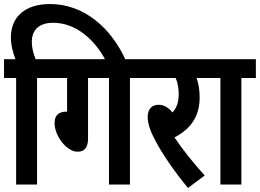

<svg xmlns="http://www.w3.org/2000/svg" viewBox="-20 -916 1290 953"><path d="M164 -529H236V-622H157C147 -647 138 -675 138 -709C138 -769 176 -803 244 -803C353 -803 448 -724 505 -615H605C532 -778 397 -896 228 -896C107 -896 34 -834 34 -731C34 -690 45 -653 57 -622H0V-529H60V0H164Z M417 -529H521V0H625V-529H697V-622H224V-529H313V-361L312 -362C265 -362 251 -339 251 -304C251 -241 311 -163 365 -163C401 -163 417 -186 417 -228Z M996 -45C938 -109 887 -173 846 -234C922 -273 971 -334 971 -432C971 -468 966 -499 956 -529H1026V-622H685V-529H852C862 -506 867 -478 867 -449C867 -409 857 -380 836 -358C815 -383 793 -396 767 -396C733 -396 713 -373 713 -336C713 -302 726 -265 751 -218C785 -154 839 -73 913 17Z M1178 -529H1250V-622H1014V-529H1074V0H1178Z"/></svg>

Font: Noto Sans Devanagari ExtraCondensed SemiBold
Style: Regular
Weight: 600
Width: 2
Designer: Jelle Bosma - Monotype Design Team
Foundry: Monotype Imaging Inc.
Version: Version 2.004